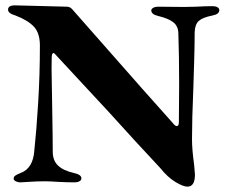

<svg xmlns="http://www.w3.org/2000/svg" viewBox="-20 -678 849 717"><path d="M10 0ZM578 -51Q486 -149 386 -260L193 -468Q183 -480 180 -480Q173 -480 173 -460Q172 -424 173.5 -362Q175 -300 175 -272Q177 -158 177 -111Q177 -79 196.5 -60Q216 -41 256 -32Q284 -26 284 -12Q284 -5 276.5 -1Q269 3 259 3Q228 3 194 1Q166 -1 148 -1Q118 -1 90 1Q62 3 55 3Q47 3 39 -1Q31 -5 31 -11Q31 -18 37.5 -22.5Q44 -27 57 -32Q103 -49 108 -114Q116 -188 122.5 -293.5Q129 -399 129 -508Q129 -555 106 -579Q83 -603 38 -620Q10 -628 10 -642Q10 -658 36 -658Q54 -658 114 -656Q222 -653 230 -653Q242 -653 251 -642Q290 -598 406 -466Q504 -354 624 -220Q634 -207 640 -207Q648 -207 648 -222L649 -362Q649 -471 646 -555Q645 -581 627 -595Q609 -609 572 -618Q545 -624 545 -639Q545 -645 552.5 -649Q560 -653 570 -653L667 -652L713 -653Q745 -655 774 -655Q785 -655 792 -651Q799 -647 799 -640Q799 -625 773 -620Q737 -613 722.5 -600Q708 -587 707 -558Q707 -513 705 -445.5Q703 -378 702 -349Q697 -232 697 -158Q697 -120 705 -62L708 -26Q708 19 680 19Q664 19 635 1.5Q606 -16 578 -51Z"/></svg>

Font: EB Garamond
Style: Bold
Weight: 700
Designer: Georg Duffner and Octavio Pardo
Foundry: Georg Duffner
Version: Version 1.000; ttfautohint (v1.6)